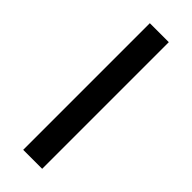

<svg xmlns="http://www.w3.org/2000/svg" viewBox="-233 -719 744 744"><g transform="rotate(45 139.0 -347.0)"><path d="M87 0V-694H191V0Z"/></g></svg>

Font: MathJax_SansSerif
Style: Regular
Weight: 400
Version: Version 1.1